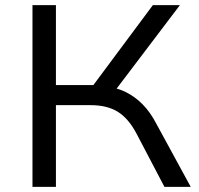

<svg xmlns="http://www.w3.org/2000/svg" viewBox="-20 -725 773 745"><path d="M106 0V-705H197V-395H356L329 -377L573 -705H678L418 -362L384 -391Q431 -386 467.5 -368Q504 -350 533.5 -320Q563 -290 586 -246L720 0H618L510 -206Q479 -265 437.5 -291Q396 -317 331 -317H197V0Z"/></svg>

Font: Nunito Sans 10pt SemiExpanded
Style: Regular
Weight: 400
Width: 6
Designer: Vernon Adams
Foundry: Vernon Adams
Version: Version 3.101;gftools[0.9.27]